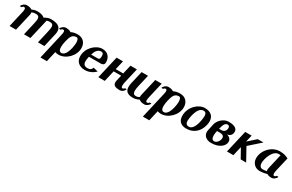

<svg xmlns="http://www.w3.org/2000/svg" viewBox="161 -1747 4924 3242"><g transform="rotate(30 2623.0 -126.0)"><path d="M165 0 243 -336C245 -346 246 -355 246 -364C246 -371 245 -377 244 -384C263 -392 289 -400 314 -400C364 -400 391 -388 391 -334C391 -312 386 -282 377 -244L321 0H446L536 -390C553 -397 571 -400 591 -400C637 -400 663 -388 663 -335C663 -312 658 -283 649 -244L593 0H718L779 -265C784 -286 786 -304 786 -321C786 -419 707 -450 588 -450C547 -450 504 -432 465 -408C439 -436 388 -450 325 -450C277 -450 242 -435 219 -424C199 -440 167 -450 120 -450C77 -450 31 -413 23 -376H57C65 -393 78 -400 94 -400C113 -400 119 -386 119 -364C119 -348 116 -327 110 -305L40 0Z M1278 -281C1278 -378 1217 -452 1112 -452C1063 -452 1019 -444 982 -424C962 -440 929 -450 883 -450C840 -450 794 -413 786 -376H820C828 -393 841 -400 857 -400C876 -400 882 -386 882 -364C882 -348 879 -327 873 -305L757 200H882L929 -4C948 4 970 8 996 8C1138 8 1278 -129 1278 -281ZM1023 -42C982 -42 969 -80 969 -129C969 -165 976 -207 985 -246C1009 -349 1037 -402 1116 -402C1145 -402 1157 -363 1157 -312C1157 -271 1130 -42 1023 -42Z M1327 -158C1327 -54 1398 10 1508 10C1590 10 1661 -26 1713 -77L1623 -100C1608 -63 1585 -40 1534 -40C1470 -40 1447 -72 1447 -128C1447 -154 1452 -185 1460 -220H1687C1738 -220 1758 -246 1758 -279C1758 -369 1708 -450 1594 -450C1470 -450 1327 -319 1327 -158ZM1473 -270C1498 -351 1534 -400 1597 -400C1633 -400 1644 -376 1644 -339C1644 -284 1637 -270 1596 -270Z M2197 -135 2268 -440H2143L2102 -265H1956L1997 -440H1872L1770 0H1895L1945 -215H2091L2065 -104C2062 -91 2061 -80 2061 -70C2061 -8 2111 10 2188 10C2233 10 2275 -23 2285 -64H2251C2248 -51 2230 -40 2213 -40C2198 -40 2192 -63 2192 -90C2192 -105 2194 -121 2197 -135Z M2626 -440 2548 -104C2546 -94 2544 -84 2544 -75C2544 -71 2545 -66 2545 -62C2530 -51 2510 -40 2476 -40C2443 -40 2418 -56 2418 -115C2418 -140 2423 -171 2432 -212L2485 -440H2360L2304 -200C2297 -169 2293 -141 2293 -117C2293 -31 2341 10 2450 10C2497 10 2544 -11 2567 -21C2586 -2 2620 10 2671 10C2714 10 2759 -27 2768 -64H2734C2726 -47 2712 -40 2696 -40C2678 -40 2671 -54 2671 -76C2671 -92 2675 -113 2680 -135L2751 -440Z M3275 -281C3275 -378 3214 -452 3109 -452C3060 -452 3016 -444 2979 -424C2959 -440 2926 -450 2880 -450C2837 -450 2791 -413 2783 -376H2817C2825 -393 2838 -400 2854 -400C2873 -400 2879 -386 2879 -364C2879 -348 2876 -327 2870 -305L2754 200H2879L2926 -4C2945 4 2967 8 2993 8C3135 8 3275 -129 3275 -281ZM3020 -42C2979 -42 2966 -80 2966 -129C2966 -165 2973 -207 2982 -246C3006 -349 3034 -402 3113 -402C3142 -402 3154 -363 3154 -312C3154 -271 3127 -42 3020 -42Z M3652 -324C3652 -298 3631 -40 3511 -40C3461 -40 3442 -69 3442 -120C3442 -142 3464 -400 3594 -400C3636 -400 3652 -371 3652 -324ZM3771 -290C3771 -397 3699 -450 3591 -450C3468 -450 3323 -321 3323 -147C3323 -49 3379 10 3485 10C3702 10 3771 -185 3771 -290Z M4221 -152C4221 -194 4195 -238 4135 -248C4150 -251 4226 -265 4226 -351C4226 -398 4194 -450 4056 -450C3941 -450 3865 -344 3852 -288L3823 -159C3820 -145 3818 -132 3818 -120C3818 -36 3885 10 3973 10C4141 10 4221 -81 4221 -152ZM4004 -40C3960 -40 3948 -80 3948 -124C3948 -156 3954 -191 3960 -215H4016C4062 -215 4098 -202 4098 -155C4098 -97 4049 -40 4004 -40ZM3971 -265C3990 -346 4013 -400 4063 -400C4085 -400 4103 -383 4103 -355C4103 -332 4093 -265 4015 -265Z M4474 -306 4505 -440H4380L4278 0H4403L4445 -181L4546 0H4652L4517 -245L4736 -440H4624Z M5222 -409C5183 -429 5137 -450 5054 -450C4894 -450 4761 -301 4761 -151C4761 -59 4828 10 4916 10C4958 10 5019 2 5060 -12C5080 2 5110 10 5148 10C5191 10 5237 -28 5246 -64H5211C5208 -52 5189 -40 5173 -40C5158 -40 5151 -56 5151 -81C5151 -97 5153 -115 5158 -135ZM5094 -398 5026 -104C5024 -96 5023 -88 5023 -80C5023 -69 5025 -59 5029 -49C5007 -43 4965 -40 4942 -40C4923 -40 4881 -58 4881 -124C4881 -214 4944 -400 5057 -400C5071 -400 5083 -399 5094 -398Z"/></g></svg>

Font: Pfennig
Style: BoldItalic
Weight: 700
Italic angle: -13°
Version: Version 20100423